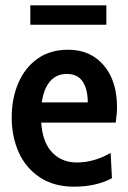

<svg xmlns="http://www.w3.org/2000/svg" viewBox="-20 -692 483 722"><path d="M415 -231H135Q140 -156 176.5 -118.5Q213 -81 268 -81Q334 -81 396 -117L401 -22Q342 10 258 10Q183 10 130 -25Q77 -60 50.5 -119Q24 -178 24 -250Q24 -322 49 -380Q74 -438 121.5 -471.5Q169 -505 236 -505Q320 -505 370 -446.5Q420 -388 420 -289Q420 -264 415 -231ZM310 -307Q310 -356 291 -385Q272 -414 231 -414Q193 -414 169 -387Q145 -360 137 -307ZM94 -672H380V-599H94Z"/></svg>

Font: Cabin Condensed SemiBold
Style: Regular
Weight: 600
Width: 3
Designer: Pablo Impallari
Foundry: Pablo Impallari. http://www.impallari.com Igino Marini. http://www.ikern.com
Version: Version 2.001